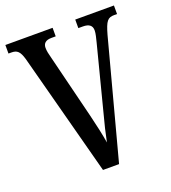

<svg xmlns="http://www.w3.org/2000/svg" viewBox="-131 -812 809 909"><g transform="rotate(-20 273.5 -357.0)"><path d="M68 -619 232 0H313L471 -594C489 -658 500 -671 533 -671H547V-714H352V-671H375C406 -671 421 -659 421 -635C421 -618 415 -598 410 -577L329 -262C313 -202 303 -161 294 -116C287 -160 277 -204 263 -262L183 -585C178 -603 174 -621 174 -636C174 -658 187 -671 216 -671H238V-714H0V-671H15C43 -671 56 -660 68 -619Z"/></g></svg>

Font: Noto Serif Georgian ExtraCondensed Medium
Style: Regular
Weight: 500
Width: 2
Designer: Monotype Design Team, Akaki Razmadze
Foundry: Google LLC
Version: Version 2.003